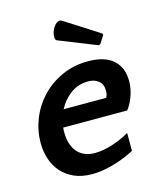

<svg xmlns="http://www.w3.org/2000/svg" viewBox="-106 -759 716 849"><g transform="rotate(-15 252.5 -334.5)"><path d="M322 -475Q397 -475 436 -440.5Q475 -406 475 -343Q475 -324 471 -305Q467 -286 460.5 -269.5Q454 -253 446.5 -240Q439 -227 433 -220H140Q139 -214 139 -208Q139 -202 139 -196Q139 -171 145.5 -149Q152 -127 165 -110.5Q178 -94 198.5 -84.5Q219 -75 247 -75Q284 -75 328 -89Q372 -103 407 -124V-42Q392 -34 370.5 -24.5Q349 -15 323.5 -7Q298 1 269.5 6.5Q241 12 211 12Q164 12 129.5 -3.5Q95 -19 72 -45Q49 -71 37.5 -106Q26 -141 26 -180Q26 -236 47 -289Q68 -342 107 -383.5Q146 -425 200.5 -450Q255 -475 322 -475ZM386 -531 213 -600Q205 -603 205 -619Q205 -628 208.5 -639Q212 -650 218 -659.5Q224 -669 232 -675Q240 -681 248 -681Q251 -681 257 -678L415 -577L417 -570L394 -534ZM300 -389Q253 -389 218 -363Q183 -337 163 -298H358Q360 -303 362.5 -309Q365 -315 365 -330Q365 -359 346 -374Q327 -389 300 -389Z"/></g></svg>

Font: Quattrocento Sans
Style: Bold Italic
Weight: 700
Designer: Pablo Impallari
Foundry: Pablo Impallari, Igino Marini, Brenda Gallo
Version: Version 2.000